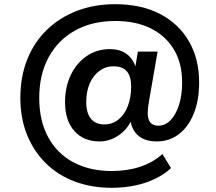

<svg xmlns="http://www.w3.org/2000/svg" viewBox="-20 -735 1027 915"><path d="M512 160Q416 160 336 130Q256 100 198 42.5Q140 -15 108.5 -93.5Q77 -172 77 -268Q77 -369 109.5 -451Q142 -533 202.5 -592Q263 -651 346 -683Q429 -715 529 -715Q653 -715 742.5 -668.5Q832 -622 880.5 -538Q929 -454 929 -342Q929 -256 903 -192.5Q877 -129 831.5 -95Q786 -61 728 -61Q671 -61 639.5 -88Q608 -115 602 -161L608 -164Q584 -115 542.5 -88Q501 -61 455 -61Q378 -61 334 -111Q290 -161 290 -248Q290 -321 317.5 -378Q345 -435 393.5 -468Q442 -501 504 -501Q550 -501 581 -479.5Q612 -458 626 -417H625L637 -489H731L691 -258Q687 -236 685.5 -222Q684 -208 684 -197Q684 -166 696.5 -151Q709 -136 735 -136Q767 -136 792.5 -162Q818 -188 833 -234.5Q848 -281 848 -342Q848 -434 808.5 -499.5Q769 -565 698 -600Q627 -635 529 -635Q420 -635 338.5 -590Q257 -545 212 -462.5Q167 -380 167 -268Q167 -160 209.5 -81.5Q252 -3 330 38.5Q408 80 512 80Q587 80 648.5 59.5Q710 39 754 -1L795 66Q763 96 719.5 117Q676 138 623.5 149Q571 160 512 160ZM477 -142Q515 -142 544 -165Q573 -188 589 -229Q605 -270 605 -323Q605 -371 584.5 -395Q564 -419 520 -419Q483 -419 453.5 -397Q424 -375 407.5 -337Q391 -299 391 -249Q391 -197 413 -169.5Q435 -142 477 -142Z"/></svg>

Font: Nunito Sans 8pt
Style: Bold Italic
Weight: 700
Italic angle: -9°
Version: Version 3.101;gftools[0.9.27]